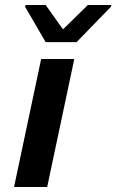

<svg xmlns="http://www.w3.org/2000/svg" viewBox="-20 -745 464 765"><path d="M36 0 144 -510H276L168 0ZM162 -577 80 -718 82 -725H162L231 -628L330 -725H424L422 -718L285 -577Z"/></svg>

Font: Saira Expanded SemiBold
Style: Italic
Weight: 600
Width: 7
Italic angle: -12°
Designer: Hector Gatti with collaboration of the Omnibus-Type team
Foundry: Omnibus-Type
Version: Version 1.101